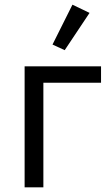

<svg xmlns="http://www.w3.org/2000/svg" viewBox="-20 -799 475 819"><path d="M256 -585 362 -744 289 -779 204 -609ZM85 -516V0H165V-446H411V-516Z"/></svg>

Font: Braiins Sans
Style: Regular
Weight: 400
Designer: Mike Abbink, Paul van der Laan, Pieter van Rosmalen, Jiri Chlebus, Lubos Buracinsky
Foundry: Bold Monday, Sudetype
Version: Version 1.000;hotconv 1.0.109;makeotfexe 2.5.65596